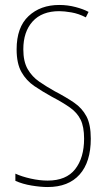

<svg xmlns="http://www.w3.org/2000/svg" viewBox="-20 -744 429 774"><path d="M346 -185Q346 -91 301 -40.5Q256 10 172 10Q144 10 107.5 4Q71 -2 42 -15V-44Q68 -32 104 -24Q140 -16 172 -16Q247 -16 283 -62Q319 -108 319 -185Q319 -233 305 -261.5Q291 -290 262 -310.5Q233 -331 189 -354Q151 -375 118.5 -397Q86 -419 66.5 -453.5Q47 -488 47 -545Q47 -634 95 -679Q143 -724 219 -724Q253 -724 285 -715.5Q317 -707 337 -696L326 -674Q297 -689 268 -694Q239 -699 219 -699Q149 -699 111.5 -657.5Q74 -616 74 -545Q74 -496 91.5 -465.5Q109 -435 138 -415Q167 -395 201 -376Q247 -352 279 -330Q311 -308 328.5 -275Q346 -242 346 -185Z"/></svg>

Font: Noto Sans ExtraCondensed Thin
Style: Regular
Weight: 100
Width: 2
Designer: Monotype Design Team
Foundry: Monotype Imaging Inc.
Version: Version 2.013; ttfautohint (v1.8.4.7-5d5b)